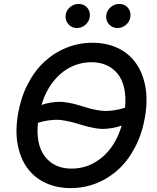

<svg xmlns="http://www.w3.org/2000/svg" viewBox="-20 -957 808 987"><path d="M725.5 -356.5Q711.3 -272 675.6 -202.8Q639.9 -133.5 589.7 -87Q539.4 -40.5 476.4 -15.3Q413.4 9.9 344.1 9.9Q272.4 9.9 215.2 -16.3Q158 -42.6 121.6 -91.6Q85.2 -140.6 71.4 -211.1Q57.5 -281.6 72.4 -370Q86.6 -454.5 122.3 -524Q158 -593.4 208.5 -639.9Q258.9 -686.4 322.3 -711.8Q385.7 -737.2 455.3 -737.2Q526.6 -737.2 583.5 -710.9Q640.3 -684.7 676.5 -635.5Q712.7 -586.3 726.6 -515.6Q740.4 -445 725.5 -356.5ZM605.5 -311.4Q579.5 -302.2 554 -298.3Q528.4 -294.4 509.8 -294.2Q491.1 -294 466.8 -298.5Q442.5 -302.9 429.2 -306.5Q415.8 -310 390.6 -317.5Q366.1 -324.9 352.5 -328.7Q338.8 -332.4 314.6 -336.8Q290.5 -341.3 271.5 -341.3Q252.5 -341.3 226.9 -337.7Q201.3 -334.2 175.1 -325.6Q163.7 -213.1 211.6 -151.6Q259.6 -90.2 347.7 -90.2Q435.4 -90.2 504.8 -148.3Q574.2 -206.3 605.5 -311.4ZM622.9 -403.4Q628.2 -459.5 618.3 -504.1Q608.3 -548.7 585 -577.6Q561.8 -606.5 527.7 -621.8Q493.6 -637.1 450.6 -637.1Q393.5 -637.1 343 -612Q292.6 -587 253.4 -537.1Q214.1 -487.2 193.2 -417.6Q218.4 -426.1 243.4 -429.9Q268.5 -433.6 286.8 -433.6Q305 -433.6 329 -429.3Q353 -425.1 366.1 -421.5Q379.3 -418 404.1 -410.5Q429 -403.1 442.8 -399.1Q456.7 -395.2 481.2 -390.8Q505.7 -386.4 524.9 -386.5Q544 -386.7 570.1 -390.6Q596.2 -394.5 622.9 -403.4ZM583.8 -812.9Q556.5 -812.9 539.2 -833.3Q522 -853.7 526.6 -881.4Q530.5 -904.8 549.7 -920.8Q568.9 -936.8 592 -936.8Q621.1 -936.8 637.8 -916.9Q654.5 -897 649.9 -867.9Q646.3 -845.5 627.3 -829.2Q608.3 -812.9 583.8 -812.9ZM375 -812.9Q348 -812.9 330.8 -833.6Q313.6 -854.4 317.8 -881.4Q321.4 -904.8 340.7 -920.8Q360.1 -936.8 383.2 -936.8Q412.3 -936.8 429 -916.9Q445.7 -897 441.1 -867.9Q437.5 -845.5 418.5 -829.2Q399.5 -812.9 375 -812.9Z"/></svg>

Font: Karasuma Gothic
Style: Medium Italic
Weight: 500
Italic angle: 9.39998°
Designer: Rasmus Andersson / Ryoko Nishizuka
Foundry: Genbu
Version: Version 1.00